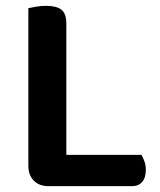

<svg xmlns="http://www.w3.org/2000/svg" viewBox="-20 -635 547 657"><path d="M146 2Q114 2 95.5 -17Q77 -36 77 -68V-607Q85 -609 102.5 -612Q120 -615 137 -615Q173 -615 190 -602Q207 -589 207 -554V-105H464Q469 -97 474 -83.5Q479 -70 479 -54Q479 -27 466.5 -12.5Q454 2 432 2H146Z"/></svg>

Font: Baloo Chettan 2 SemiBold
Style: Regular
Weight: 600
Designer: Maithili Shingre, Unnati Kotecha and Ek Type
Foundry: Ek Type
Version: Version 1.640;hotconv 1.0.111;makeotfexe 2.5.65597; ttfautoh